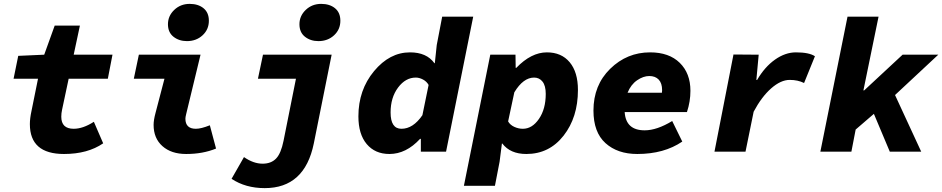

<svg xmlns="http://www.w3.org/2000/svg" viewBox="-20 -782 4858 990"><path d="M310 12Q134 12 134 -142Q134 -171 142 -208L176 -376H50L74 -494L208 -500L262 -650H392L360 -500H560L536 -376H334L300 -216Q296 -198 296 -180Q296 -118 360 -118Q408 -118 464 -154L512 -43Q432 12 310 12Z M940 12Q863 12 817.5 -28.5Q772 -69 772 -138Q772 -163 782 -200L828 -376H670L696 -500H1014L940 -194Q936 -178 936 -170Q936 -118 990 -118Q1017 -118 1062 -136L1094 -16Q1026 12 940 12ZM944 -570Q903 -570 874.5 -592.5Q846 -615 846 -657Q846 -700 878.5 -731Q911 -762 958 -762Q1002 -762 1029.5 -739.5Q1057 -717 1057 -675Q1057 -630 1024.5 -600Q992 -570 944 -570Z M1345 188Q1246 188 1174 140L1238 28Q1287 62 1334 62Q1378 62 1403.5 35.5Q1429 9 1442 -56L1506 -376H1310L1336 -500H1690L1598 -42Q1551 188 1345 188ZM1622 -570Q1581 -570 1552.5 -592.5Q1524 -615 1524 -657Q1524 -700 1556.5 -731Q1589 -762 1636 -762Q1680 -762 1707.5 -739.5Q1735 -717 1735 -675Q1735 -630 1702.5 -600Q1670 -570 1622 -570Z M1988 12Q1914 12 1871 -39Q1828 -90 1828 -182Q1828 -318 1908.5 -415Q1989 -512 2094 -512Q2180 -512 2220 -456H2222L2232 -550L2260 -696H2420L2280 0H2150V-66H2146Q2074 12 1988 12ZM2050 -118Q2110 -118 2158 -188L2190 -344Q2180 -362 2161 -372Q2142 -382 2124 -382Q2071 -382 2032.5 -330.5Q1994 -279 1994 -202Q1994 -118 2050 -118Z M2372 176 2508 -500H2638L2639 -432H2642Q2719 -512 2800 -512Q2875 -512 2917.5 -461Q2960 -410 2960 -318Q2960 -177 2886 -82.5Q2812 12 2694 12Q2611 12 2570 -42H2568L2556 52L2532 176ZM2676 -118Q2724 -118 2759 -169Q2794 -220 2794 -298Q2794 -340 2777.5 -361Q2761 -382 2734 -382Q2678 -382 2632 -306L2600 -156Q2610 -138 2631.5 -128Q2653 -118 2676 -118Z M3266 12Q3164 12 3102 -44Q3040 -100 3040 -212Q3040 -343 3126.5 -427.5Q3213 -512 3332 -512Q3430 -512 3485 -458Q3540 -404 3540 -314Q3540 -258 3522 -204H3201Q3207 -110 3304 -110Q3367 -110 3446 -158L3498 -52Q3404 12 3266 12ZM3216 -304H3393Q3394 -308 3394 -317Q3394 -353 3376.5 -371.5Q3359 -390 3328 -390Q3297 -390 3265 -368Q3233 -346 3216 -304Z M3664 0 3762 -501 3892 -500 3880 -370H3884Q3923 -437 3976 -474.5Q4029 -512 4084 -512Q4152 -512 4182 -492L4126 -354Q4094 -370 4052 -370Q4006 -370 3956.5 -326.5Q3907 -283 3866 -206L3824 0Z M4210 0 4350 -696H4510L4432 -316H4436L4634 -500H4818L4595 -292L4730 0H4568L4486 -195L4392 -114L4370 0Z"/></svg>

Font: TypoPRO Source Code Pro
Style: Italic
Weight: 900
Italic angle: -11°
Monospace: yes
Designer: Paul D. Hunt, Teo Tuominen
Foundry: Adobe Systems Incorporated
Version: Version 1.030;PS 1.0;hotconv 1.0.84;makeotf.lib2.5.63406